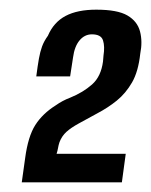

<svg xmlns="http://www.w3.org/2000/svg" viewBox="-20 -614 312 397"><path d="M25 -237 32 -287Q38 -332 53 -355.5Q68 -379 95 -396Q102 -401 109.5 -405Q117 -409 125 -412Q152 -423 170.5 -439.5Q189 -456 193 -487Q193 -490 193.5 -493Q194 -496 194 -499Q197 -518 193 -530.5Q189 -543 170 -543Q155 -543 144.5 -530.5Q134 -518 131 -495L125 -456H55Q58 -479 60.5 -493Q63 -507 67 -518Q71 -529 79 -540Q91 -568 115.5 -581Q140 -594 179 -594Q223 -594 243.5 -582Q264 -570 269.5 -549Q275 -528 270 -503Q266 -466 253 -443.5Q240 -421 221.5 -406Q203 -391 180 -379Q158 -367 142.5 -358.5Q127 -350 117.5 -341.5Q108 -333 103 -320Q101 -314 100 -308Q99 -302 97 -296H240L232 -237Z"/></svg>

Font: Alumni Sans Thin
Style: Bold Italic
Weight: 700
Italic angle: -8°
Version: Version 1.016